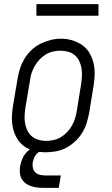

<svg xmlns="http://www.w3.org/2000/svg" viewBox="-20 -728 540 928"><path d="M201 8Q173 8 146 1.5Q119 -5 97.5 -20.5Q76 -36 62.5 -58.5Q49 -81 43 -107Q37 -133 37.5 -161.5Q38 -190 43 -218L65 -348Q69 -373 77 -397.5Q85 -422 98.5 -444.5Q112 -467 132 -486Q152 -505 175.5 -516.5Q199 -528 224 -534.5Q249 -541 275 -541Q303 -541 329.5 -533Q356 -525 377.5 -510Q399 -495 412.5 -472Q426 -449 432 -423Q438 -397 437.5 -368.5Q437 -340 432 -312L411 -182Q406 -157 398.5 -132.5Q391 -108 377 -85.5Q363 -63 343 -44.5Q323 -26 299.5 -13.5Q276 -1 250.5 3.5Q225 8 201 8ZM202 -47Q220 -47 238.5 -51Q257 -55 274 -65Q291 -75 304.5 -89.5Q318 -104 327.5 -120.5Q337 -137 342.5 -155Q348 -173 351 -191L372 -321Q375 -341 376 -360.5Q377 -380 374 -398Q371 -416 363 -433Q355 -450 341 -461.5Q327 -473 309 -478Q291 -483 271 -483Q253 -483 234.5 -478.5Q216 -474 200 -464Q184 -454 170.5 -439.5Q157 -425 147.5 -408.5Q138 -392 132.5 -374.5Q127 -357 125 -339L103 -209Q100 -189 99 -170Q98 -151 101 -132.5Q104 -114 112 -97.5Q120 -81 133.5 -69.5Q147 -58 165 -52.5Q183 -47 202 -47ZM189 180Q173 180 157.5 178Q142 176 128 171Q114 166 102.5 157Q91 148 84 135Q77 122 76 106.5Q75 91 77 75Q81 54 90.5 34Q100 14 117.5 -0.5Q135 -15 156.5 -21.5Q178 -28 198 -28L194 0Q183 0 172.5 4.5Q162 9 155 18Q148 27 144 37.5Q140 48 138 58Q136 71 139 84Q142 97 151 105.5Q160 114 173 117Q186 120 199 120H274L264 180ZM156 -652V-708H456V-652Z"/></svg>

Font: Iosevka Slab Light Oblique
Style: Regular
Weight: 300
Italic angle: -9°
Monospace: yes
Designer: Belleve Invis
Foundry: Belleve Invis
Version: Version 11.1.1; ttfautohint (v1.8.3)